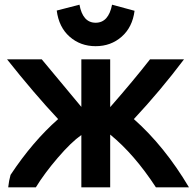

<svg xmlns="http://www.w3.org/2000/svg" viewBox="-20 -786 826 819"><path d="M620 -533H765Q664 -399 551 -278Q682 -162 786 13H645Q553 -128 450 -212V13H327V-210Q284 -180 226.5 -113Q169 -46 133 13H15Q18 -16 25 -40Q119 -182 228 -278Q125 -388 10 -533H158L327 -330V-533H450V-329Q549 -442 620 -533ZM222 -741 319 -766Q333 -689 388 -689Q443 -689 458 -766L554 -740Q545 -670 499 -629.5Q453 -589 388 -589Q323 -589 277 -629.5Q231 -670 222 -741Z"/></svg>

Font: Repo
Style: DemiBold
Weight: 600
Designer: Stefan Peev
Foundry: Context Ltd
Version: Version 001.000